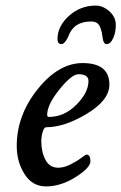

<svg xmlns="http://www.w3.org/2000/svg" viewBox="-20 -656 435 688"><path d="M348 -519Q346 -533 345 -539Q344 -545 339.5 -557Q335 -569 327 -574Q319 -579 306 -579Q244 -579 225 -526Q221 -516 214 -507Q207 -498 200 -498Q186 -498 186 -516Q186 -562 227 -599Q268 -636 323 -636Q349 -636 372 -615.5Q395 -595 395 -566Q395 -540 385.5 -519Q376 -498 362 -498Q351 -498 348 -519ZM149 -244Q149 -237 155 -237Q210 -237 253.5 -280.5Q297 -324 297 -366Q297 -390 261 -390Q237 -390 193 -335.5Q149 -281 149 -244ZM276 -430Q372 -430 372 -353Q372 -297 291.5 -248.5Q211 -200 145 -200Q138 -200 133 -183.5Q128 -167 128 -150Q128 -111 143 -83Q158 -55 189 -55Q209 -55 232 -66.5Q255 -78 271 -90Q287 -102 290 -102Q304 -102 304 -78Q304 -55 251 -21.5Q198 12 145 12Q96 12 68 -32Q40 -76 40 -133Q40 -243 115 -336.5Q190 -430 276 -430Z"/></svg>

Font: EB Garamond 08
Style: Italic
Weight: 400
Italic angle: -14°
Version: Version 0.016